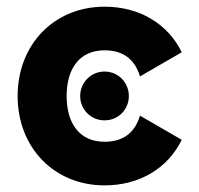

<svg xmlns="http://www.w3.org/2000/svg" viewBox="-20 -541 596 574"><path d="M179.2 -253.9C179.2 -334.5 216.8 -390.6 292.5 -390.6C349.6 -390.6 383.8 -362.3 398.4 -312.5L523.4 -384.8C481.4 -470.2 397 -521 292.5 -521C142.6 -521 32.7 -408.7 32.7 -253.9C32.7 -99.1 142.6 13.2 292.5 13.2C397 13.2 481.4 -37.6 523.4 -123L398.4 -195.3C383.8 -145.5 349.6 -117.2 292.5 -117.2C216.8 -117.2 179.2 -173.3 179.2 -253.9ZM365.2 -253.9C365.2 -294.4 333.5 -327.1 292.5 -327.1C252 -327.1 219.7 -294.4 219.7 -253.9C219.7 -213.4 252 -181.2 292.5 -181.2C333.5 -181.2 365.2 -213.4 365.2 -253.9Z"/></svg>

Font: Giphurs ExtraBold
Style: Regular
Weight: 800
Version: Version 1.000